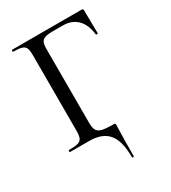

<svg xmlns="http://www.w3.org/2000/svg" viewBox="-197 -727 911 1021"><g transform="rotate(-30 258.5 -216.5)"><path d="M155 0H37Q35 0 35 -6Q35 -12 37 -12Q76 -12 93.5 -17Q111 -22 117.5 -36.5Q124 -51 124 -81V-544Q124 -574 118 -588Q112 -602 95.5 -607.5Q79 -613 43 -613Q40 -613 40 -619Q40 -625 43 -625H469Q479 -625 479 -616L481 -474Q481 -471 475.5 -470.5Q470 -470 469 -473Q462 -536 428.5 -569Q395 -602 341 -602H277Q234 -602 218.5 -589.5Q203 -577 203 -543V-85Q203 -53 211.5 -38Q220 -23 242.5 -17.5Q265 -12 311 -12Q319 -12 321 -10Q323 -8 323 0Q323 19 322 32Q320 84 320 187Q320 192 314.5 192Q309 192 309 187Q309 89 272 44.5Q235 0 155 0Z"/></g></svg>

Font: Cormorant SC Medium
Style: Regular
Weight: 500
Designer: Christian Thalmann (Catharsis Fonts)
Foundry: Catharsis Fonts
Version: Version 4.000